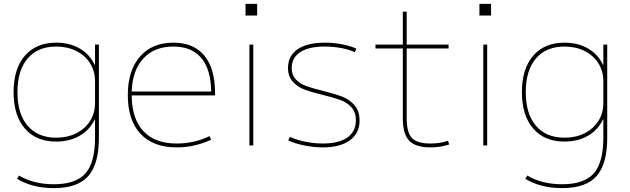

<svg xmlns="http://www.w3.org/2000/svg" viewBox="-20 -750 3250 990"><path d="M68 172 78 155Q152 200 258 200Q371 200 420.5 144Q470 88 470 -40V-134H468Q442 -79 390 -49.5Q338 -20 270 -20Q166 -20 108 -87.5Q50 -155 50 -275Q50 -395 108 -462.5Q166 -530 270 -530Q338 -530 390 -500.5Q442 -471 468 -416H470V-520H490V-40Q490 96 435 158Q380 220 258 220Q146 220 68 172ZM270 -40Q328 -40 373.5 -63Q419 -86 444.5 -126.5Q470 -167 470 -219V-331Q470 -383 444.5 -423.5Q419 -464 373.5 -487Q328 -510 270 -510Q175 -510 122.5 -448.5Q70 -387 70 -275Q70 -163 122.5 -101.5Q175 -40 270 -40Z M639 -260Q639 -386 701.5 -458Q764 -530 874 -530Q979 -530 1034 -463Q1089 -396 1089 -268V-258H659Q660 -137 719.5 -73.5Q779 -10 891 -10Q982 -10 1060 -48L1069 -30Q1030 -11 984 -0.5Q938 10 891 10Q770 10 704.5 -60Q639 -130 639 -260ZM1069 -278Q1067 -393 1017.5 -451.5Q968 -510 874 -510Q776 -510 719.5 -449Q663 -388 659 -278Z M1246 -730H1306V-670H1246ZM1266 -520H1286V0H1266Z M1466 -26 1475 -44Q1508 -29 1554 -19.5Q1600 -10 1645 -10Q1727 -10 1771 -41Q1815 -72 1815 -130Q1815 -172 1792 -197Q1769 -222 1735 -234.5Q1701 -247 1643 -261Q1585 -275 1549.5 -288.5Q1514 -302 1489.5 -329Q1465 -356 1465 -400Q1465 -462 1514.5 -496Q1564 -530 1655 -530Q1700 -530 1744 -521.5Q1788 -513 1818 -499L1809 -481Q1782 -494 1740.5 -502Q1699 -510 1655 -510Q1572 -510 1528.5 -481.5Q1485 -453 1484 -400Q1484 -363 1505.5 -340.5Q1527 -318 1558.5 -306.5Q1590 -295 1647 -281Q1708 -266 1745 -251.5Q1782 -237 1808 -207.5Q1834 -178 1834 -128Q1834 -63 1784 -26.5Q1734 10 1645 10Q1598 10 1549 0Q1500 -10 1466 -26Z M2057 -140V-500H1916V-520H2057V-690H2077V-520H2293V-500H2077V-140Q2077 -67 2104 -38.5Q2131 -10 2200 -10Q2249 -10 2290 -24L2296 -5Q2251 10 2200 10Q2123 10 2090 -24.5Q2057 -59 2057 -140Z M2452 -730H2512V-670H2452ZM2472 -520H2492V0H2472Z M2689 172 2699 155Q2773 200 2879 200Q2992 200 3041.5 144Q3091 88 3091 -40V-134H3089Q3063 -79 3011 -49.5Q2959 -20 2891 -20Q2787 -20 2729 -87.5Q2671 -155 2671 -275Q2671 -395 2729 -462.5Q2787 -530 2891 -530Q2959 -530 3011 -500.5Q3063 -471 3089 -416H3091V-520H3111V-40Q3111 96 3056 158Q3001 220 2879 220Q2767 220 2689 172ZM2891 -40Q2949 -40 2994.5 -63Q3040 -86 3065.5 -126.5Q3091 -167 3091 -219V-331Q3091 -383 3065.5 -423.5Q3040 -464 2994.5 -487Q2949 -510 2891 -510Q2796 -510 2743.5 -448.5Q2691 -387 2691 -275Q2691 -163 2743.5 -101.5Q2796 -40 2891 -40Z"/></svg>

Font: Enso Thin
Style: Regular
Weight: 100
Designer: Coji Morishita
Foundry: UNDERFOREST DESIGN
Version: Version 1.000